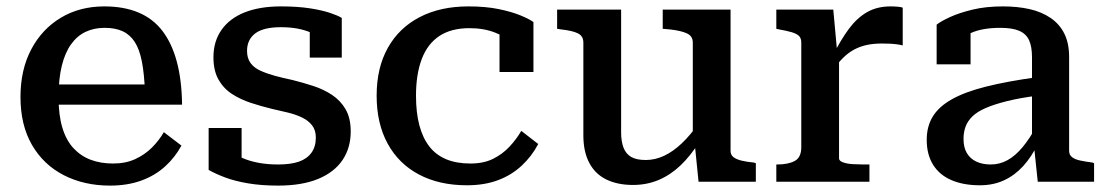

<svg xmlns="http://www.w3.org/2000/svg" viewBox="-20 -568 3458 600"><path d="M163 -264Q163 -208 175 -168.5Q187 -129 210 -104.5Q233 -80 264 -68.5Q295 -57 333 -57Q373 -57 403 -71Q433 -85 455 -107Q477 -129 492 -155L547 -113Q527 -76 495.5 -47.5Q464 -19 421 -3.5Q378 12 324 12Q243 12 179.5 -20.5Q116 -53 80 -115Q44 -177 44 -265Q44 -350 77.5 -413.5Q111 -477 170 -512.5Q229 -548 306 -548Q367 -548 412.5 -529Q458 -510 487.5 -471.5Q517 -433 532.5 -375.5Q548 -318 549 -241H135V-304H458L433 -280Q431 -336 423.5 -375Q416 -414 401 -437Q386 -460 363 -470.5Q340 -481 307 -481Q274 -481 247.5 -468.5Q221 -456 202 -429.5Q183 -403 173 -362Q163 -321 163 -264Z M967 -138Q967 -161 955.5 -176Q944 -191 924.5 -200.5Q905 -210 880.5 -216Q856 -222 829 -228Q796 -236 764 -246.5Q732 -257 705.5 -274Q679 -291 663 -319Q647 -347 647 -389Q647 -439 672.5 -475Q698 -511 745 -529.5Q792 -548 858 -548Q910 -548 948.5 -542Q987 -536 1012 -527.5Q1037 -519 1048 -512V-388H948V-489Q960 -490 967.5 -486.5Q975 -483 979 -477Q983 -471 984.5 -462.5Q986 -454 984 -444Q972 -457 953 -465.5Q934 -474 910.5 -478.5Q887 -483 858 -483Q803 -483 777.5 -463.5Q752 -444 752 -409Q752 -386 763 -371Q774 -356 794 -347Q814 -338 839.5 -331Q865 -324 894 -318Q926 -310 958.5 -299.5Q991 -289 1017.5 -271.5Q1044 -254 1060 -226.5Q1076 -199 1076 -157Q1076 -106 1050.5 -68Q1025 -30 974.5 -9Q924 12 849 12Q797 12 755.5 5Q714 -2 683.5 -13.5Q653 -25 632 -37V-168H735V-34Q718 -41 709 -49.5Q700 -58 696.5 -67Q693 -76 694 -84Q695 -92 699 -98Q714 -85 736 -75Q758 -65 786.5 -59.5Q815 -54 849 -54Q889 -54 914.5 -63Q940 -72 953.5 -91Q967 -110 967 -138Z M1450 -57Q1491 -57 1520.5 -71.5Q1550 -86 1572 -109.5Q1594 -133 1609 -159L1662 -118Q1642 -80 1610.5 -50.5Q1579 -21 1536.5 -5Q1494 11 1439 11Q1353 11 1289.5 -22.5Q1226 -56 1191.5 -119Q1157 -182 1157 -269Q1157 -356 1192 -418.5Q1227 -481 1291.5 -514.5Q1356 -548 1444 -548Q1498 -548 1539 -539.5Q1580 -531 1607.5 -519.5Q1635 -508 1647 -499V-343H1541V-478Q1552 -477 1560.5 -472.5Q1569 -468 1574.5 -461Q1580 -454 1582 -446Q1584 -438 1583 -432Q1563 -452 1527.5 -466Q1492 -480 1447 -480Q1390 -480 1353 -455.5Q1316 -431 1298 -383.5Q1280 -336 1280 -269Q1280 -216 1290.5 -176.5Q1301 -137 1321.5 -110.5Q1342 -84 1374 -70.5Q1406 -57 1450 -57Z M1921 -538V-155Q1921 -126 1928.5 -106.5Q1936 -87 1952.5 -77.5Q1969 -68 1998 -68Q2027 -68 2055 -81Q2083 -94 2110.5 -120Q2138 -146 2166 -186L2165 -124Q2138 -81 2106.5 -51Q2075 -21 2038 -5.5Q2001 10 1958 10Q1910 10 1875 -7Q1840 -24 1821.5 -59Q1803 -94 1803 -145V-435Q1803 -455 1786.5 -463.5Q1770 -472 1734 -476L1721 -478V-538ZM2263 -538V-97Q2263 -84 2272 -77Q2281 -70 2297.5 -66Q2314 -62 2336 -60L2342 -58V0H2163L2151 -119L2145 -125V-435Q2145 -455 2127 -463.5Q2109 -472 2074 -476L2051 -478V-538Z M2801 -544V-426Q2794 -428 2783 -429.5Q2772 -431 2759.5 -431.5Q2747 -432 2736 -432Q2710 -432 2689 -427.5Q2668 -423 2650 -413.5Q2632 -404 2616 -388.5Q2600 -373 2583 -350L2582 -393Q2607 -443 2632.5 -477.5Q2658 -512 2689.5 -530Q2721 -548 2763 -548Q2775 -548 2786 -547Q2797 -546 2801 -544ZM2406 0V-54H2409Q2443 -54 2463.5 -65Q2484 -76 2484 -108V-435Q2484 -449 2476.5 -456Q2469 -463 2453.5 -467.5Q2438 -472 2415 -476L2406 -478V-538H2584L2597 -396L2602 -400V-73Q2602 -65 2615 -60.5Q2628 -56 2645.5 -55Q2663 -54 2678 -54H2697V0Z M3222 -327V-269Q3167 -262 3127 -252Q3087 -242 3060.5 -230.5Q3034 -219 3019 -204.5Q3004 -190 2997.5 -172.5Q2991 -155 2991 -134Q2991 -107 3001.5 -89.5Q3012 -72 3031 -63Q3050 -54 3076 -54Q3104 -54 3128.5 -67.5Q3153 -81 3175.5 -108Q3198 -135 3221 -177L3224 -120Q3204 -78 3177.5 -49Q3151 -20 3117.5 -4.5Q3084 11 3042 11Q2991 11 2953.5 -5Q2916 -21 2896 -53Q2876 -85 2876 -131Q2876 -173 2895 -204Q2914 -235 2955 -258Q2996 -281 3062 -297.5Q3128 -314 3222 -327ZM3223 0 3211 -114 3205 -117V-389Q3205 -422 3196 -442Q3187 -462 3165.5 -471.5Q3144 -481 3106 -481Q3051 -481 3015.5 -465.5Q2980 -450 2963 -432Q2961 -440 2963.5 -448Q2966 -456 2972.5 -463.5Q2979 -471 2989 -476.5Q2999 -482 3013 -483V-367H2907V-491Q2921 -502 2949.5 -515Q2978 -528 3019.5 -538Q3061 -548 3114 -548Q3160 -548 3197.5 -539.5Q3235 -531 3263 -512Q3291 -493 3306 -463Q3321 -433 3321 -390V-97Q3321 -84 3330 -77Q3339 -70 3355 -66.5Q3371 -63 3394 -60L3399 -58V0Z"/></svg>

Font: Roboto Serif 20pt Medium
Style: Regular
Weight: 500
Version: Version 1.008